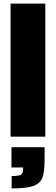

<svg xmlns="http://www.w3.org/2000/svg" viewBox="-20 -763 312 1072"><path d="M39 0V-743H233V0ZM109 180V172H44V59H229V128Q229 196 217 228.5Q205 261 166.5 275Q128 289 45 289V220Q73 220 86.5 216.5Q100 213 104.5 204.5Q109 196 109 180Z"/></svg>

Font: Saira Semi Condensed Black
Style: Regular
Weight: 900
Width: 4
Designer: Hector Gatti with collaboration of the Omnibus-Type team
Foundry: Omnibus-Type
Version: Version 1.001; ttfautohint (v1.8)